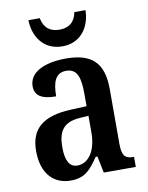

<svg xmlns="http://www.w3.org/2000/svg" viewBox="-85 -814 682 885"><g transform="rotate(-10 255.5 -371.0)"><path d="M244 -606C333 -606 376 -677 377 -752H325C316 -704 286 -684 244 -684C202 -684 172 -704 163 -752H110C111 -677 155 -606 244 -606ZM174 10C242 10 268 -23 306 -78H314L330 0H480V-47H477C438 -47 424 -63 424 -118V-375C424 -502 365 -548 249 -548C150 -548 76 -515 76 -448C76 -404 109 -384 175 -384C175 -450 190 -492 240 -492C293 -492 305 -448 305 -373V-315L234 -312C104 -307 40 -259 40 -152C40 -41 99 10 174 10ZM216 -53C179 -53 162 -87 162 -147C162 -222 187 -261 263 -267L306 -270V-191C306 -110 271 -53 216 -53Z"/></g></svg>

Font: Noto Serif Ethiopic Condensed SemiBold
Style: Regular
Weight: 600
Width: 3
Designer: Monotype Design Team
Foundry: Monotype Imaging Inc.
Version: Version 2.102